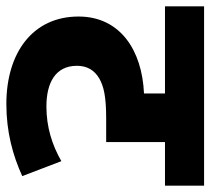

<svg xmlns="http://www.w3.org/2000/svg" viewBox="-49 -613 662 604"><g transform="rotate(90 282.0 -311.0)"><path d="M564 -499V-622H0V-499H274V-433C138 -427 32 -358 32 -227C32 -83 146 0 307 0C395 0 468 -20 534 -50L487 -173C436 -144 380 -126 315 -126C241 -126 187 -154 187 -222C187 -253 200 -277 228 -293C252 -306 282 -314 353 -314H427V-499Z"/></g></svg>

Font: Noto Sans Devanagari UI ExtraBold
Style: Regular
Weight: 800
Designer: Jelle Bosma - Monotype Design Team
Foundry: Monotype Imaging Inc.
Version: Version 2.003